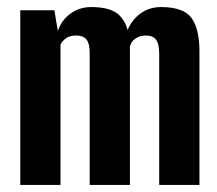

<svg xmlns="http://www.w3.org/2000/svg" viewBox="-20 -524 616 544"><path d="M37.4 0V-495H134.1L143.9 -436.2Q153.9 -466.2 179.2 -485.1Q204.5 -504 238.7 -504Q295.4 -504 319 -480Q342.7 -456 346.5 -410L333.7 -410.4Q339.6 -450.3 367.7 -477.2Q395.9 -504 436 -504Q500.5 -504 522.8 -472.8Q545.1 -441.5 545.1 -379.1V0H431.1V-370.9Q431.1 -399.8 422.1 -411.6Q413.2 -423.4 392.8 -423.4Q376 -423.4 363.4 -414.4Q350.8 -405.5 348.1 -391.4V0H234.1V-374Q234.1 -400.1 225.3 -411.7Q216.5 -423.4 195.1 -423.4Q178.1 -423.4 167.4 -415.9Q156.6 -408.4 151.4 -397.5V0Z"/></svg>

Font: Alumni Sans Thin
Style: Regular
Weight: 100
Designer: Robert E. Leuschke
Foundry: Robert E. Leuschke
Version: Version 1.018